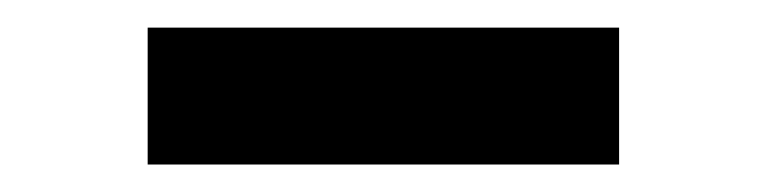

<svg xmlns="http://www.w3.org/2000/svg" viewBox="-20 -333 555 139"><path d="M428.2 -313V-213.9H86.9V-313Z"/></svg>

Font: Work Sans Medium
Style: Regular
Weight: 500
Designer: Wei Huang
Foundry: Wei Huang
Version: Version 2.012